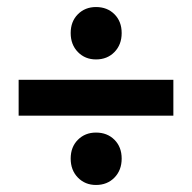

<svg xmlns="http://www.w3.org/2000/svg" viewBox="-20 -604 546 546"><path d="M253 -584Q285 -584 305.5 -563.5Q326 -543 326 -510Q326 -477 305.5 -456Q285 -435 253 -435Q222 -435 201.5 -456Q181 -477 181 -510Q181 -543 201.5 -563.5Q222 -584 253 -584ZM33 -377H473V-275H33ZM253 -227Q285 -227 305.5 -206.5Q326 -186 326 -153Q326 -120 305.5 -99Q285 -78 253 -78Q222 -78 201.5 -99Q181 -120 181 -153Q181 -186 201.5 -206.5Q222 -227 253 -227Z"/></svg>

Font: Montserrat-Arabic SemiBold
Style: Regular
Weight: 600
Designer: Mohamed Gaber
Foundry: Kief Type Foundry
Version: Version 5.008;PS 005.008;hotconv 1.0.88;makeotf.lib2.5.64775